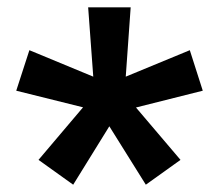

<svg xmlns="http://www.w3.org/2000/svg" viewBox="-20 -720 598 526"><path d="M221.5 -700H338L324.5 -510L500 -582.5L535.5 -471.5L352.5 -425.5L474.5 -282L379.5 -214L279.5 -374L180.5 -214L85.5 -282L207.5 -426L24.5 -471.5L60.5 -582.5L235.5 -510Z"/></svg>

Font: Overused Grotesk ExtraBold
Style: Regular
Weight: 800
Version: Version 0.004